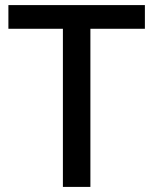

<svg xmlns="http://www.w3.org/2000/svg" viewBox="-20 -734 603 754"><path d="M335 0H227V-621H13V-714H549V-621H335Z"/></svg>

Font: Noto Sans Sinhala Medium
Style: Regular
Weight: 500
Designer: Jelle Bosma - Monotype Design Team
Foundry: Monotype Imaging Inc.
Version: Version 2.006; ttfautohint (v1.8.4.7-5d5b)